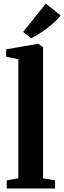

<svg xmlns="http://www.w3.org/2000/svg" viewBox="-20 -1068 364 1088"><path d="M84 -58V-732L15 -746.5V-788.5L191 -819H199L224 -800V-57.5L292 -46V0H18V-46ZM155.5 -852 111.5 -887.5 239.5 -1047.5 323.5 -980.5Q309 -962 289 -943.2Q269 -924.5 246.2 -907.5Q223.5 -890.5 200.8 -876Q178 -861.5 156.5 -852Z"/></svg>

Font: Merriweather 60pt
Style: Bold
Weight: 700
Version: Version 2.100